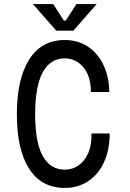

<svg xmlns="http://www.w3.org/2000/svg" viewBox="-20 -913 640 945"><path d="M153 -350Q153 -212 190.5 -145Q228 -78 299 -78Q337 -78 367.5 -99.5Q398 -121 415 -161.5Q432 -202 430 -256H520Q520 -177 492.5 -116Q465 -55 414.5 -21.5Q364 12 299 12Q184 12 123.5 -82.5Q63 -177 63 -350Q63 -524 123.5 -620Q184 -716 299 -716Q363 -716 412 -684Q461 -652 489 -593.5Q517 -535 518 -460H427Q428 -510 411.5 -547.5Q395 -585 365 -605.5Q335 -626 299 -626Q228 -626 190.5 -557.5Q153 -489 153 -350ZM294 -812H304L356 -893H456L341 -762H257L142 -893H242Z"/></svg>

Font: Fliege Mono Thin
Style: Regular
Weight: 100
Version: Version 0.020;Glyphs 3.3 (3306)